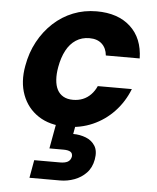

<svg xmlns="http://www.w3.org/2000/svg" viewBox="-55 -585 734 898"><g transform="rotate(5 311.5 -136.5)"><path d="M267 12Q189 12 136 -23Q83 -58 60.5 -118.5Q38 -179 52 -255Q63 -318 91 -369.5Q119 -421 160 -459Q201 -497 252.5 -517.5Q304 -538 363 -538Q463 -538 521.5 -484.5Q580 -431 582 -336H423Q420 -370 398.5 -390Q377 -410 340 -410Q304 -410 276.5 -392Q249 -374 231.5 -341Q214 -308 206 -263Q200 -230 202 -202.5Q204 -175 214 -156Q224 -137 242.5 -126.5Q261 -116 288 -116Q313 -116 334 -124.5Q355 -133 371.5 -150Q388 -167 398 -190H558Q534 -129 491 -83.5Q448 -38 391 -13Q334 12 267 12ZM117 265 132 181H253Q276 181 289 174Q302 167 306 150Q308 134 297.5 127Q287 120 264 120H198L221 -7H312L303 43Q335 43 363 54Q391 65 406 89Q421 113 414 153Q407 192 383.5 216.5Q360 241 327.5 253Q295 265 260 265Z"/></g></svg>

Font: DM Sans 9pt Black
Style: Italic
Weight: 900
Italic angle: -10°
Version: Version 4.004;gftools[0.9.30]